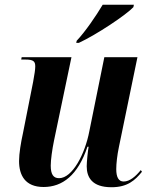

<svg xmlns="http://www.w3.org/2000/svg" viewBox="-20 -776 637 806"><path d="M302 -605 300 -596H311C386 -631 509 -713 540 -746L542 -756H411C383 -709 338 -643 302 -605ZM448 10C515 10 547 -19 576 -55L571 -62C550 -36 525 -14 499 -14C478 -14 468 -32 468 -66C468 -89 472 -125 479 -158L557 -536H418L355 -225C337 -130 284 -28 228 -28C204 -28 193 -44 193 -81C193 -104 199 -149 207 -187L280 -536H71L69 -526H87C121 -526 128 -518 128 -497C128 -485 125 -464 119 -432L76 -215C68 -179 60 -132 60 -100C60 -41 85 9 163 9C242 9 307 -40 347 -160H352C349 -144 344 -96 344 -78C344 -32 366 10 448 10Z"/></svg>

Font: Noto Serif Display Condensed
Style: Bold Italic
Weight: 700
Width: 3
Italic angle: -12°
Designer: Monotype Design Team
Foundry: Monotype Imaging Inc.
Version: Version 2.009